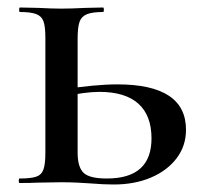

<svg xmlns="http://www.w3.org/2000/svg" viewBox="-20 -488 547 512"><path d="M265 -12Q384 -12 384 -119Q384 -180 349 -211.5Q314 -243 245 -243Q207 -243 147 -230L144 -249Q234 -263 293 -263Q476 -263 476 -142Q476 -99 451 -66Q426 -33 382.5 -14.5Q339 4 283 4Q256 4 220 1Q206 0 186 -1Q166 -2 142 -2L81 -1Q63 0 32 0Q30 0 30 -6Q30 -12 32 -12Q63 -12 77 -17Q91 -22 96 -36.5Q101 -51 101 -81V-387Q101 -417 96 -431Q91 -445 76.5 -450.5Q62 -456 33 -456Q31 -456 31 -462Q31 -468 33 -468L81 -467Q121 -465 143 -465Q169 -465 209 -467L255 -468Q257 -468 257 -462Q257 -456 255 -456Q226 -456 211.5 -450Q197 -444 192 -429.5Q187 -415 187 -385V-81Q187 -43 202.5 -27.5Q218 -12 265 -12Z"/></svg>

Font: Cormorant SC SemiBold
Style: Regular
Weight: 600
Designer: Christian Thalmann (Catharsis Fonts)
Foundry: Catharsis Fonts
Version: Version 4.000